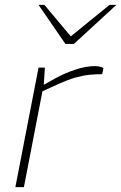

<svg xmlns="http://www.w3.org/2000/svg" viewBox="-20 -767 497 787"><path d="M43 0 138 -490H164L159 -412L150 -414L207 -446Q245 -467 288.5 -481.5Q332 -496 369 -496Q390 -496 404 -488L399 -463Q373 -463 347.5 -460.5Q322 -458 291 -449.5Q260 -441 218 -422L154 -393L78 0ZM248 -587 264 -613 429 -747H457L283 -587ZM248 -587 138 -747H162L282 -604L283 -587Z"/></svg>

Font: REM Thin
Style: Italic
Weight: 250
Italic angle: -11°
Designer: Octavio Pardo
Foundry: Ashler Design
Version: Version 1.005;gftools[0.9.28]